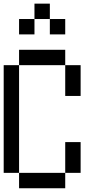

<svg xmlns="http://www.w3.org/2000/svg" viewBox="-20 -1103 540 1040"><path d="M0 -166.7V-750H83.3V-166.7ZM166.7 -1000V-916.7H83.3V-1000ZM166.7 -1083.3H250V-1000H166.7ZM333.3 -166.7V-83.3H83.3V-166.7ZM333.3 -333.3H416.7V-166.7H333.3ZM333.3 -583.3V-750H416.7V-583.3ZM333.3 -833.3V-750H83.3V-833.3ZM333.3 -1000V-916.7H250V-1000Z"/></svg>

Font: GalmuriMono11 Regular
Style: Regular
Weight: 400
Designer: Lee Minseo (quiple)
Version: Version 2.399;hotconv 1.1.1;makeotfexe 2.6.0 DEVELOPMENT